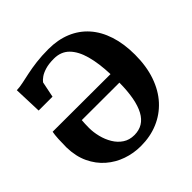

<svg xmlns="http://www.w3.org/2000/svg" viewBox="-195 -917 1092 1092"><g transform="rotate(-45 351.5 -371.0)"><path d="M330.5 11Q272 11 218.2 -7.8Q164.5 -26.5 121.8 -63.5Q79 -100.5 53 -155.5Q27 -210.5 25.5 -283.5Q25.5 -315.5 27.2 -349.2Q29 -383 33 -402L497.5 -401Q494.5 -489.5 476.8 -554.5Q459 -619.5 423.8 -655.2Q388.5 -691 332 -691Q290.5 -691 262.5 -682.5Q234.5 -674 218 -662.2Q201.5 -650.5 193 -639L173.5 -543.5H62L56 -713Q79 -713.5 107.2 -719.5Q135.5 -725.5 170.8 -733Q206 -740.5 250 -746Q294 -751.5 348 -751.5Q424 -751.5 484.5 -726.5Q545 -701.5 587.2 -654Q629.5 -606.5 652 -537.5Q674.5 -468.5 674.5 -380.5Q674.5 -288 649.2 -215.2Q624 -142.5 578 -92.2Q532 -42 469.2 -15.5Q406.5 11 330.5 11ZM348.5 -59.5Q386.5 -59.5 414.5 -76.5Q442.5 -93.5 461 -127.8Q479.5 -162 489 -213Q498.5 -264 499 -331L197 -331.5Q196 -318 195.2 -303.8Q194.5 -289.5 194.5 -271Q194.5 -236 203.8 -198.8Q213 -161.5 232 -129.8Q251 -98 280 -78.8Q309 -59.5 348.5 -59.5Z"/></g></svg>

Font: Merriweather 36pt ExtraBold
Style: Regular
Weight: 800
Designer: Eben Sorkin
Foundry: Eben Sorkin
Version: Version 2.100